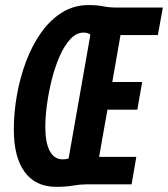

<svg xmlns="http://www.w3.org/2000/svg" viewBox="-20 -723 659 753"><path d="M201.2 9.8Q119.6 9.8 76.9 -48.3Q34.2 -106.4 34.2 -214.4Q34.2 -281.2 46.4 -350.3Q58.6 -419.4 82.5 -482.7Q106.4 -545.9 141.6 -595.5Q176.8 -645 223.4 -674.1Q270 -703.1 327.1 -703.1Q361.3 -703.1 384.8 -698.2Q408.2 -693.4 438 -693.4H618.7L599.1 -585.4H452.6L420.4 -401.4H537.6L518.6 -293H401.4L368.7 -107.9H514.6L496.1 0H317.9Q295.4 0 266.4 4.9Q237.3 9.8 201.2 9.8ZM225.6 -98.1Q238.8 -98.1 249 -101.1L334.5 -586.9Q324.7 -595.2 308.1 -595.2Q279.8 -595.2 256.1 -569.8Q232.4 -544.4 214.1 -502.7Q195.8 -460.9 183.3 -411.6Q170.9 -362.3 164.3 -313.5Q157.7 -264.6 157.7 -225.6Q157.7 -164.1 175 -131.1Q192.4 -98.1 225.6 -98.1Z"/></svg>

Font: Cascadia Mono NF SemiBold
Style: Italic
Weight: 600
Italic angle: -10°
Monospace: yes
Designer: Aaron Bell
Foundry: Saja Typeworks
Version: Version 2404.023; ttfautohint (v1.8.4)